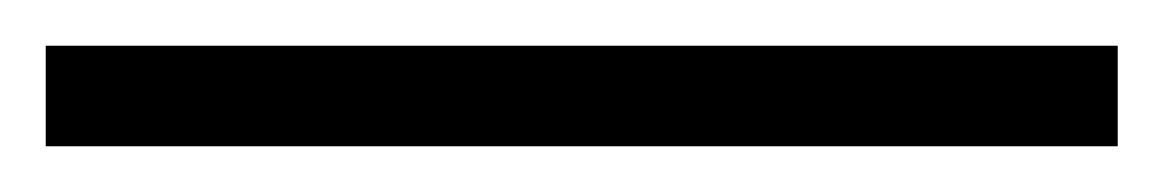

<svg xmlns="http://www.w3.org/2000/svg" viewBox="-25 -824 509 84"><path d="M-5 -760V-804H464V-760Z"/></svg>

Font: Noto Serif Myanmar Light
Style: Regular
Weight: 300
Designer: Ben Mitchell and the Monotype Design Team
Foundry: Monotype Imaging Inc.
Version: Version 2.106; ttfautohint (v1.8.4.7-5d5b)